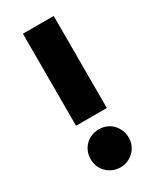

<svg xmlns="http://www.w3.org/2000/svg" viewBox="-184 -760 688 832"><g transform="rotate(-30 160.0 -343.5)"><path d="M83.3 -239.5H237.3V-700H83.3ZM160.5 13.2Q180.9 13.2 197.9 5.8Q215 -1.6 227.9 -14.4Q240.9 -27.2 248.2 -44.1Q255.5 -61 255.5 -81.3Q255.5 -101.7 247.9 -119.3Q240.3 -136.8 227.9 -149.7Q215.5 -162.6 198.3 -169.7Q181.2 -176.8 160.7 -176.8Q140.1 -176.8 122.9 -169.7Q105.6 -162.6 92.6 -149.7Q79.7 -136.8 72.6 -119.2Q65.5 -101.6 65.5 -81.7Q65.5 -61.8 72.8 -44.4Q80 -27 92.8 -14.6Q105.6 -2.1 122.9 5.5Q140.2 13.2 160.5 13.2Z"/></g></svg>

Font: Golos Text VF
Style: Regular
Weight: 400
Designer: A.Korolkova, Vitaly Kuzmin
Foundry: ParaType Ltd
Version: Version 2.005